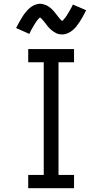

<svg xmlns="http://www.w3.org/2000/svg" viewBox="-20 -994 540 1014"><path d="M129 0V-70H211V-665H129V-735H371V-665H289V-70H371V0ZM308 -812Q300 -812 292.5 -813.5Q285 -815 278.5 -818Q272 -821 265 -825.5Q258 -830 252.5 -834.5Q247 -839 241 -845Q235 -851 230.5 -857Q226 -863 221.5 -869Q217 -875 211.5 -881.5Q206 -888 201 -893.5Q196 -899 192 -902Q189 -900 187 -898.5Q185 -897 182 -893Q179 -889 177.5 -887.5Q176 -886 174.5 -884Q173 -882 171.5 -879.5Q170 -877 168 -874.5Q166 -872 164.5 -869Q163 -866 161 -863Q159 -860 157 -856.5Q155 -853 153 -849.5Q151 -846 148.5 -842Q146 -838 144 -833.5Q142 -829 139.5 -824.5Q137 -820 135 -815L65 -846Q74 -864 82.5 -879Q91 -894 99 -906.5Q107 -919 115.5 -929.5Q124 -940 135.5 -950.5Q147 -961 162 -967.5Q177 -974 192 -974Q200 -974 207.5 -972Q215 -970 221.5 -967.5Q228 -965 235 -960.5Q242 -956 247.5 -951.5Q253 -947 259 -940.5Q265 -934 269.5 -928.5Q274 -923 278.5 -917Q283 -911 288.5 -904Q294 -897 298.5 -892Q303 -887 308 -883Q311 -885 313 -887Q315 -889 318 -893Q321 -897 322.5 -898.5Q324 -900 325.5 -902Q327 -904 328.5 -906.5Q330 -909 332 -911.5Q334 -914 335.5 -917Q337 -920 339 -923Q341 -926 343 -929.5Q345 -933 347 -936.5Q349 -940 351.5 -944Q354 -948 356 -952Q358 -956 360.5 -960.5Q363 -965 365 -970L435 -940Q426 -922 417.5 -906.5Q409 -891 401 -879Q393 -867 384.5 -856Q376 -845 364.5 -835Q353 -825 338 -818.5Q323 -812 308 -812Z"/></svg>

Font: Zed Mono
Style: Regular
Weight: 400
Monospace: yes
Designer: Belleve Invis
Foundry: Belleve Invis
Version: Version 1.0.0; ttfautohint (v1.8.4)